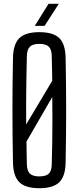

<svg xmlns="http://www.w3.org/2000/svg" viewBox="-20 -975 410 1002"><path d="M185.2 7.2Q112.6 7.2 80.8 -24.2Q49 -55.6 47.7 -127.8Q46.3 -197.9 45.6 -265.4Q44.9 -332.9 44.9 -399.9Q44.9 -466.9 45.6 -534.4Q46.3 -601.9 47.7 -672Q49 -744.5 80.8 -775.9Q112.6 -807.2 185.2 -807.2Q257.9 -807.2 289.7 -775.9Q321.4 -744.5 322.5 -672Q323.7 -601.7 324.5 -534Q325.3 -466.3 325.3 -399.6Q325.3 -332.8 324.5 -265.3Q323.7 -197.9 322.5 -127.8Q321.4 -55.6 289.7 -24.2Q257.9 7.2 185.2 7.2ZM185.2 -54.4Q219.5 -54.4 234.5 -68.6Q249.5 -82.9 250 -116.5Q251.9 -177.4 252.7 -235.8Q253.5 -294.2 253.5 -351.9Q253.6 -409.7 252.8 -468.6L118.2 -236.3Q118.2 -207.5 119 -177.5Q119.7 -147.4 120.2 -116.5Q121.2 -82.9 136.4 -68.6Q151.5 -54.4 185.2 -54.4ZM116.6 -325.6 252.6 -553.5Q252.1 -585.5 251.5 -617.8Q251 -650.2 250 -683.3Q249.5 -717.2 234.4 -731.6Q219.3 -746 185.2 -746Q151.5 -746 136.4 -731.6Q121.2 -717.2 120.2 -683.3Q118.7 -623.4 117.7 -564.3Q116.7 -505.3 116.4 -445.9Q116.1 -386.5 116.6 -325.6ZM161.5 -840 233.5 -955.2H286.9L212.8 -840Z"/></svg>

Font: Big Shoulders Thin
Style: Regular
Weight: 100
Designer: Patric King
Foundry: XO Type Co
Version: Version 2.002